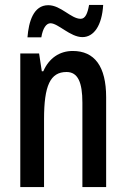

<svg xmlns="http://www.w3.org/2000/svg" viewBox="-20 -756 509 776"><path d="M91 -605H147C153 -642 167 -662 184 -662C215 -662 264 -606 313 -606C359 -606 392 -652 397 -736H340C334 -702 325 -680 306 -680C267 -680 226 -735 175 -735C115 -735 96 -668 91 -605ZM274 -550C221 -550 178 -521 155 -468H149L138 -540H62V0H158V-274C158 -410 183 -465 249 -465C295 -465 313 -423 313 -341V0H409V-363C409 -488 362 -550 274 -550Z"/></svg>

Font: Noto Sans Myanmar UI ExtraCondensed Medium
Style: Regular
Weight: 500
Width: 2
Designer: Monotype Design Team
Foundry: Monotype Imaging Inc.
Version: Version 2.103